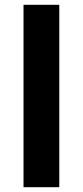

<svg xmlns="http://www.w3.org/2000/svg" viewBox="-20 -831 345 800"><path d="M227 -51H78V-811H227Z"/></svg>

Font: Noto Sans Tamil UI
Style: Regular
Weight: 400
Designer: Jelle Bosma - Monotype Design Team
Foundry: Monotype Imaging Inc.
Version: Version 2.004